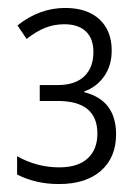

<svg xmlns="http://www.w3.org/2000/svg" viewBox="-20 -872 346 483"><path d="M261 -745Q261 -707 242 -680Q223 -653 192 -642V-640Q272 -620 272 -534Q272 -476 234 -442.5Q196 -409 128 -409Q70 -409 23 -433V-479Q73 -451 129 -451Q176 -451 200.5 -473.5Q225 -496 225 -536Q225 -618 125 -618H80V-658H125Q169 -658 192 -680Q215 -702 215 -741Q215 -775 196 -793Q177 -811 142 -811Q116 -811 93.5 -802Q71 -793 47 -774L24 -808Q79 -852 144 -852Q199 -852 230 -823.5Q261 -795 261 -745Z"/></svg>

Font: Noto Sans Display Light Narrow
Style: Regular
Weight: 300
Width: 4
Designer: Monotype Design team
Foundry: Monotype Imaging Inc.
Version: Version 1.000